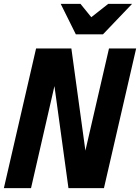

<svg xmlns="http://www.w3.org/2000/svg" viewBox="-29 -970 722 990"><path d="M-9 0 157 -720H339L425 -94L387 -88L533 -720H673L507 0H324L238 -626L276 -632L131 0ZM362 -793 284 -950H386L485 -828H374L529 -950H652L502 -793Z"/></svg>

Font: Instrument Sans SemiCondensed
Style: Bold Italic
Weight: 700
Width: 4
Italic angle: -13°
Designer: Rodrigo Fuenzalida
Foundry: fragTYPE
Version: Version 1.000;gftools[0.9.28]